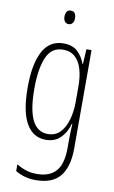

<svg xmlns="http://www.w3.org/2000/svg" viewBox="-104 -780 638 1075"><g transform="rotate(10 215.0 -242.5)"><path d="M201 -539Q253 -539 282 -511Q311 -483 324 -445H327L332 -529H361V29Q361 134 317.5 188Q274 242 179 242Q114 242 63 211V173Q92 190 119 198.5Q146 207 179 207Q251 207 287.5 166Q324 125 324 33V-8Q324 -30 324.5 -52Q325 -74 327 -104H324Q311 -54 278.5 -22Q246 10 195 10Q123 10 84 -57Q45 -124 45 -263Q45 -393 83 -466Q121 -539 201 -539ZM205 -504Q138 -504 110.5 -438.5Q83 -373 83 -263Q83 -140 112.5 -82Q142 -24 200 -24Q245 -24 272 -53.5Q299 -83 311.5 -129.5Q324 -176 324 -226V-317Q324 -370 312 -412.5Q300 -455 273.5 -479.5Q247 -504 205 -504ZM209 -727Q226 -727 232.5 -715.5Q239 -704 239 -689Q239 -671 231 -660.5Q223 -650 209 -650Q194 -650 186.5 -661Q179 -672 179 -688Q179 -704 186 -715.5Q193 -727 209 -727Z"/></g></svg>

Font: Noto Sans Devanagari ExtraCondensed ExtraLight
Style: Regular
Weight: 200
Width: 2
Designer: Jelle Bosma - Monotype Design Team
Foundry: Monotype Imaging Inc.
Version: Version 2.004; ttfautohint (v1.8.4.7-5d5b)